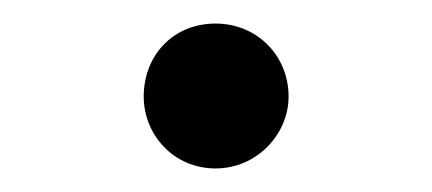

<svg xmlns="http://www.w3.org/2000/svg" viewBox="-20 -128 367 163"><path d="M163 15C198 15 225 -14 225 -46C225 -81 198 -108 163 -108C127 -108 102 -81 102 -46C102 -14 127 15 163 15Z"/></svg>

Font: Source Han Serif CN
Style: Regular
Weight: 400
Designer: Ryoko NISHIZUKA 西塚涼子 (kana & ideographs); Frank Grießhammer (Latin, Greek & Cyrillic); Wenlong ZHANG 张文龙 (bopomofo); San
Foundry: Adobe
Version: Version 2.003;hotconv 1.1.1;makeotfexe 2.6.0